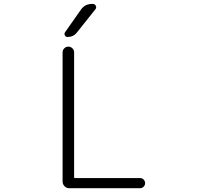

<svg xmlns="http://www.w3.org/2000/svg" viewBox="-20 -995 1040 993"><path d="M363.3 -724.6V-78.1Q363.3 -74.2 367.2 -74.2H704.1Q714.8 -74.2 722.7 -66.4Q730.5 -58.6 730.5 -47.9Q730.5 -37.1 722.7 -29.3Q714.8 -21.5 704.1 -21.5H337.9Q324.2 -21.5 314 -31.7Q303.7 -42 303.7 -56.6V-724.6Q303.7 -736.3 312.5 -745.1Q321.3 -753.9 333.5 -753.9Q345.7 -753.9 354.5 -745.1Q363.3 -736.3 363.3 -724.6ZM460.9 -974.6Q470.7 -974.6 475.6 -964.8Q477.5 -960.9 477.5 -958Q477.5 -952.1 473.6 -947.3L377.9 -827.1Q359.4 -803.7 329.1 -803.7Q319.3 -803.7 315.4 -812.5Q313.5 -816.4 313.5 -819.3Q313.5 -824.2 316.4 -828.1L399.4 -946.3Q419.9 -974.6 455.1 -974.6Z"/></svg>

Font: Gen Jyuu Gothic L Monospace Light
Style: Regular
Weight: 300
Designer: [Source Han Sans]
Ryoko NISHIZUKA  (kana & ideographs); Paul D. Hunt (Latin, Greek & Cyrillic); Wenlong ZHANG  (bopomofo
Version: Version 1.002.20150607